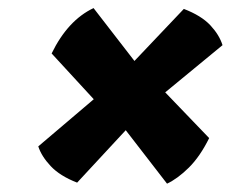

<svg xmlns="http://www.w3.org/2000/svg" viewBox="-20 -500 557 463"><path d="M166 -59.6Q124.5 -75.7 102.3 -99.4Q80.1 -123 72.3 -147L206.1 -260.7L104.5 -371.1Q143.6 -451.2 205.6 -480.5L304.2 -353L423.3 -478.5Q465.3 -462.4 487.1 -439.2Q508.8 -416 516.6 -391.1Q481.9 -362.3 447.5 -334.2Q413.1 -306.2 378.4 -277.3L484.4 -167Q462.4 -122.6 435.5 -95.9Q408.7 -69.3 382.8 -57.1L283.2 -186Z"/></svg>

Font: Fruktur
Style: Italic
Weight: 400
Italic angle: -8°
Designer: Viktoriya Grabowska, Eben Sorkin
Foundry: Viktoriya Grabowska
Version: Version 1.008; ttfautohint (v1.8.4.7-5d5b)